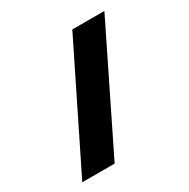

<svg xmlns="http://www.w3.org/2000/svg" viewBox="-186 -869 1168 1187"><g transform="rotate(-30 397.5 -275.5)"><path d="M66 149 485 -700H714L297 149Z"/></g></svg>

Font: Lexend Peta Black
Style: Regular
Weight: 900
Version: Version 1.007